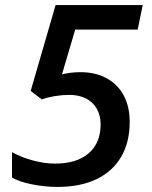

<svg xmlns="http://www.w3.org/2000/svg" viewBox="-20 -734 604 764"><path d="M27.8 -27.3V-128.4Q67.4 -106.9 112.8 -95Q158.2 -83 199.2 -83Q285.2 -83 332.8 -124Q380.4 -165 380.4 -239.3Q380.4 -274.9 365 -301.5Q349.6 -328.1 321.8 -342.3Q293.9 -356.4 256.3 -356.4Q227.5 -356.4 198.2 -351.6Q168.9 -346.7 146.5 -338.4L102.1 -372.1L201.2 -713.9H547.9L527.8 -616.2H279.3L226.6 -438Q260.3 -446.8 300.3 -446.8Q359.9 -446.8 404.3 -422.6Q448.7 -398.4 472.4 -354Q496.1 -309.6 496.1 -249Q496.1 -168.5 462.4 -110.4Q428.7 -52.2 364.3 -21.2Q299.8 9.8 209.5 9.8Q157.7 9.8 107.2 -0.5Q56.6 -10.7 27.8 -27.3Z"/></svg>

Font: Viking Open Sans Light
Style: Bold Italic
Weight: 600
Italic angle: -12°
Foundry: Ascender Corporation
Version: Version 2.000